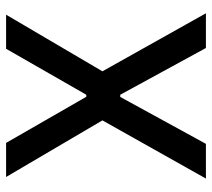

<svg xmlns="http://www.w3.org/2000/svg" viewBox="-52 -626 679 614"><g transform="rotate(-90 287.0 -319.5)"><path d="M22.5 0 215 -342.5V-320L27.5 -639H136.5L284 -382.5H290.5L437.5 -639H546.5L359 -320V-342.5L551 0H440L290.5 -274H283.5L133.5 0Z"/></g></svg>

Font: Anek Gujarati Medium Medium
Style: Regular
Weight: 500
Version: Version 1.003